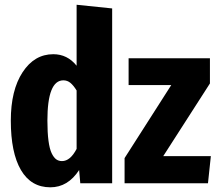

<svg xmlns="http://www.w3.org/2000/svg" viewBox="-20 -778 925 815"><path d="M305.2 -499V-757.8L456.1 -742.2V0H320.8L315.9 -56.2Q268.1 17.1 193.8 17.1Q111.8 17.1 68.8 -56.4Q25.9 -129.9 25.9 -266.1Q25.9 -395 75.9 -471.4Q126 -547.9 206.1 -547.9Q266.1 -547.9 305.2 -499ZM672.9 -115.2H875L862.8 0H508.8V-106.9L707 -417H525.9V-530.8H871.1V-423.8ZM243.2 -94.2Q278.3 -94.2 305.2 -146V-394Q291.5 -416 278.6 -426.5Q265.6 -437 249 -437Q181.2 -437 181.2 -266.1Q181.2 -215.3 185.8 -180.7Q190.4 -146 199.2 -127.7Q208 -109.4 218.5 -101.8Q229 -94.2 243.2 -94.2Z"/></svg>

Font: Fira Sans Compressed
Style: Bold
Weight: 700
Width: 1
Designer: Carrois Corporate & Edenspiekermann AG
Foundry: Carrois Corporate GbR & Edenspiekermann AG
Version: Version 4.203;PS 004.203;hotconv 1.0.88;makeotf.lib2.5.64775